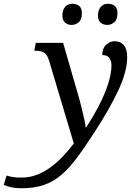

<svg xmlns="http://www.w3.org/2000/svg" viewBox="-182 -765 730 1025"><path d="M-68 240Q-121 240 -162 222L-147 172Q-135 176 -117.5 179.5Q-100 183 -69 183Q-20 183 21.5 165.5Q63 148 98 120.5Q133 93 161.5 61.5Q190 30 212 1L80 -441Q71 -471 55.5 -482.5Q40 -494 11 -494H1L9 -536H155L233 -266Q241 -240 250 -204Q259 -168 266.5 -135Q274 -102 275 -85H278Q316 -143 346.5 -202Q377 -261 395 -316.5Q413 -372 413 -417Q413 -438 402.5 -454.5Q392 -471 364 -471Q364 -507 384.5 -526Q405 -545 429 -545Q461 -545 479 -524Q497 -503 497 -461Q497 -383 449 -281Q401 -179 321 -57Q272 19 230.5 75Q189 131 147 167.5Q105 204 53.5 222Q2 240 -68 240ZM391 -632Q369 -632 355 -644.5Q341 -657 341 -682Q341 -711 355.5 -728Q370 -745 395 -745Q417 -745 431 -733Q445 -721 445 -695Q445 -660 428 -646Q411 -632 391 -632ZM201 -632Q179 -632 165 -644.5Q151 -657 151 -682Q151 -711 165.5 -728Q180 -745 205 -745Q227 -745 241 -733Q255 -721 255 -695Q255 -660 238 -646Q221 -632 201 -632Z"/></svg>

Font: NotoSerif-Italic
Style: Regular
Weight: 400
Italic angle: -12°
Designer: Monotype Design Team
Foundry: Monotype Imaging Inc.
Version: Version 2.007; ttfautohint (v1.8) -l 8 -r 50 -G 200 -x 14 -D